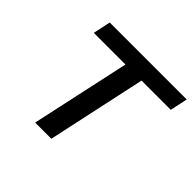

<svg xmlns="http://www.w3.org/2000/svg" viewBox="-157 -841 1023 1023"><g transform="rotate(45 354.5 -329.0)"><path d="M225 0 368 -658H489L347 0ZM108 -559 129 -658H709L688 -559Z"/></g></svg>

Font: Ysabeau Infant
Style: Bold Italic
Weight: 700
Italic angle: -12°
Designer: Christian Thalmann (Catharsis Fonts)
Version: Version 2.001;gftools[0.9.30]; featfreeze: ss01,ss02,lnum